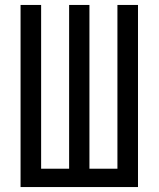

<svg xmlns="http://www.w3.org/2000/svg" viewBox="-20 -755 640 775"><path d="M63 0V-735H146V-74H259V-735H341V-74H454V-735H537V0Z"/></svg>

Font: Iosevka SS04 Extended
Style: Regular
Weight: 400
Width: 7
Monospace: yes
Designer: Belleve Invis
Foundry: Belleve Invis
Version: Version 19.0.0; ttfautohint (v1.8.4)